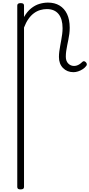

<svg xmlns="http://www.w3.org/2000/svg" viewBox="-20 -539 689 1479"><path d="M138 920Q125 920 119 915.5Q113 911 113 901V-496Q113 -506 119.5 -510.5Q126 -515 139 -515Q153 -515 159 -510.5Q165 -506 165 -496V-408Q189 -450 219.5 -474.5Q250 -499 283.5 -509Q317 -519 350 -519Q401 -519 438.5 -496.5Q476 -474 496.5 -431Q517 -388 517 -325Q517 -301 514 -278Q511 -255 506.5 -233Q502 -211 497.5 -189Q493 -167 490 -145.5Q487 -124 487 -102Q487 -69 505.5 -50Q524 -31 550 -31Q560 -31 570.5 -34Q581 -37 592 -44Q603 -51 614 -62Q620 -68 627 -67.5Q634 -67 641 -60Q647 -54 648.5 -46.5Q650 -39 645 -32Q634 -17 617 -6Q600 5 581.5 11Q563 17 546 17Q497 17 465.5 -15Q434 -47 434 -100Q434 -122 437 -144Q440 -166 444 -187.5Q448 -209 452 -231.5Q456 -254 459 -276.5Q462 -299 462 -322Q462 -393 431 -431Q400 -469 341 -469Q315 -469 289.5 -461.5Q264 -454 241 -437Q218 -420 199 -393Q180 -366 165 -327V901Q165 911 158.5 915.5Q152 920 138 920Z"/></svg>

Font: Playwrite BE WAL ExtraLight
Style: Regular
Weight: 250
Version: Version 1.002